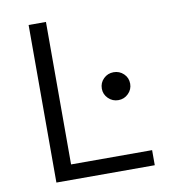

<svg xmlns="http://www.w3.org/2000/svg" viewBox="-79 -770 759 840"><g transform="rotate(-10 300.0 -350.0)"><path d="M104 0V-700H181V-67H541V0ZM434.1 -308Q408 -308 389.5 -326.3Q371 -344.6 371 -369.7Q371 -396 389.4 -414Q407.8 -432 433.9 -432Q460 -432 478.5 -414.2Q497 -396.4 497 -370Q497 -344.7 478.6 -326.4Q460.2 -308 434.1 -308Z"/></g></svg>

Font: Red Hat Mono
Style: Regular
Weight: 300
Monospace: yes
Designer: Pentagram, MCKL
Foundry: Pentagram, MCKL
Version: Version 1.023